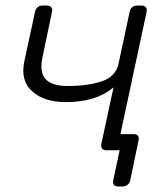

<svg xmlns="http://www.w3.org/2000/svg" viewBox="-20 -540 591 690"><path d="M404 130Q394 130 389.5 124Q385 118 387 108L410 0H370L351 -58H461Q471 -58 475.5 -52Q480 -46 478 -36L448 108Q446 118 438.5 124Q431 130 421 130ZM362 0Q352 0 347 -6Q342 -12 344 -22L388 -226Q354 -198 311.5 -185.5Q269 -173 217 -173Q139 -173 95.5 -212Q52 -251 68 -322L106 -498Q108 -508 115 -514Q122 -520 132 -520H149Q159 -520 164 -514Q169 -508 167 -498L133 -336Q121 -280 144 -255.5Q167 -231 223 -231Q297 -231 346.5 -248Q396 -265 406 -311L446 -498Q448 -508 455 -514Q462 -520 472 -520H489Q499 -520 504 -514Q509 -508 507 -498L405 -22Q403 -12 396 -6Q389 0 379 0Z"/></svg>

Font: Rubik Light Light
Style: Italic
Weight: 300
Italic angle: -12°
Version: Version 2.104